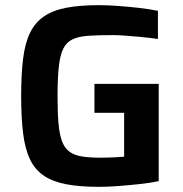

<svg xmlns="http://www.w3.org/2000/svg" viewBox="-20 -716 709 744"><path d="M364 8Q289 8 236.5 -2Q184 -12 149.5 -35.5Q115 -59 96 -99Q77 -139 69.5 -199.5Q62 -260 62 -344Q62 -428 69.5 -488.5Q77 -549 96.5 -589Q116 -629 150.5 -652.5Q185 -676 237 -686Q289 -696 364 -696Q397 -696 437.5 -693Q478 -690 518 -685.5Q558 -681 592 -674V-565Q557 -570 524 -573Q491 -576 464 -578Q437 -580 419 -580Q362 -580 324 -577.5Q286 -575 262 -564Q238 -553 225.5 -528Q213 -503 208 -458.5Q203 -414 203 -344Q203 -282 206.5 -240Q210 -198 219.5 -171Q229 -144 247.5 -129.5Q266 -115 295.5 -110Q325 -105 369 -105Q385 -105 402.5 -105.5Q420 -106 435.5 -107Q451 -108 461 -109V-279H346V-391H595V-14Q561 -7 519 -2.5Q477 2 437 5Q397 8 364 8Z"/></svg>

Font: Saira Thin SemiBold
Style: Regular
Weight: 600
Version: Version 1.101